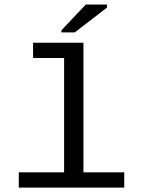

<svg xmlns="http://www.w3.org/2000/svg" viewBox="-20 -853 640 873"><path d="M359.4 -69.3H544.9V0H65.4V-69.3H271.5V-589.4H130.4V-658.7H359.4ZM259.3 -705.6V-715.3L370.1 -832.5H466.3V-818.4L319.8 -705.6Z"/></svg>

Font: Liberation Mono
Style: Regular
Weight: 400
Monospace: yes
Designer: Steve Matteson
Foundry: Ascender Corporation
Version: Version 2.1.5